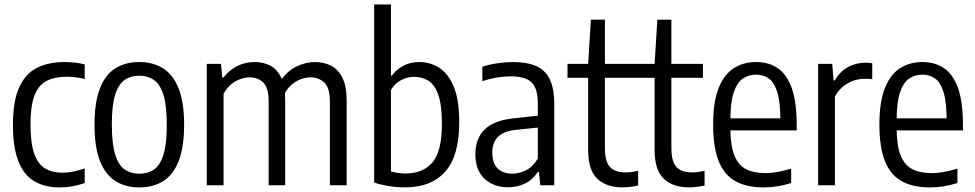

<svg xmlns="http://www.w3.org/2000/svg" viewBox="-20 -828 4356 858"><path d="M246.6 9.5Q179.7 9.5 133 -18.3Q86.3 -46 62.1 -107.6Q37.8 -169.1 37.8 -271Q37.8 -373.9 64.8 -435.3Q91.7 -496.8 143.3 -523.8Q194.8 -550.8 268.3 -550.8Q290 -550.8 313.2 -548.4Q336.3 -546 358.5 -540.3V-474.9Q336.4 -480.8 315.4 -482.9Q294.5 -485.1 279.6 -485.1Q224 -485.1 187.8 -466.2Q151.6 -447.3 133.9 -401Q116.3 -354.8 116.3 -273.3Q116.3 -189.8 132.5 -142.5Q148.7 -95.2 180.9 -75.7Q213.2 -56.2 260.9 -56.2Q281.8 -56.2 305.7 -60.9Q329.7 -65.6 358.5 -75.4V-10Q329.8 0.1 301.9 4.8Q273.9 9.5 246.6 9.5Z M602.5 9.5Q541.4 9.5 496.3 -18.6Q451.3 -46.7 426.8 -108.2Q402.3 -169.8 402.3 -270.3Q402.3 -371.4 426.6 -433.1Q450.9 -494.8 495.8 -522.8Q540.6 -550.8 602.5 -550.8Q663.7 -550.8 708.8 -522.5Q753.8 -494.3 778.3 -432.6Q802.8 -371 802.8 -270.8Q802.8 -170.1 778.5 -108.4Q754.2 -46.7 709.3 -18.6Q664.5 9.5 602.5 9.5ZM602.5 -51.6Q640.3 -51.6 667.9 -70.3Q695.4 -89 710.3 -136.3Q725.3 -183.5 725.3 -268.8Q725.3 -356 710.3 -404Q695.2 -451.9 667.7 -470.8Q640.1 -489.8 602.5 -489.8Q565 -489.8 537.4 -471.1Q509.8 -452.4 494.8 -405.1Q479.8 -357.8 479.8 -272.3Q479.8 -185.3 494.8 -137.3Q509.7 -89.4 537.2 -70.5Q564.8 -51.6 602.5 -51.6Z M904 0V-542.6H967.5L973.3 -481.4H978.3Q1006.7 -517.2 1042.3 -534Q1078 -550.8 1118.3 -550.8Q1156.2 -550.8 1187.2 -535Q1218.1 -519.1 1236.3 -481.8Q1254.4 -444.4 1254.4 -379.6V0H1180.5V-373.7Q1180.5 -435.9 1156.5 -459.1Q1132.5 -482.3 1095.2 -482.3Q1077.6 -482.3 1056.1 -475.3Q1034.6 -468.4 1014.1 -452.2Q993.6 -436 979 -408.1V0ZM1454.2 0V-373.7Q1454.2 -435.9 1429.2 -459.1Q1404.2 -482.3 1366.9 -482.3Q1349.3 -482.3 1326.9 -475Q1304.6 -467.6 1283.1 -449.6Q1261.6 -431.5 1246.7 -399.2L1228.3 -458.7Q1261.1 -509.9 1303.7 -530.4Q1346.4 -550.8 1386.9 -550.8Q1426.3 -550.8 1458.6 -534.8Q1491 -518.8 1510.1 -480.7Q1529.2 -442.6 1529.2 -376.5V0Z M1788.4 9.3Q1754.4 9.3 1717.3 3.4Q1680.2 -2.4 1652 -12.6V-808H1727V-490.3H1731.5Q1749 -515.1 1780.3 -533Q1811.5 -550.8 1853.9 -550.8Q1901.2 -550.8 1941.8 -525.7Q1982.4 -500.5 2007.3 -441.5Q2032.2 -382.6 2032.2 -280.8Q2032.2 -131.6 1969.7 -61.1Q1907.3 9.4 1788.4 9.3ZM1792.5 -52.8Q1870.5 -52.8 1912.6 -102.4Q1954.7 -151.9 1954.7 -273.4Q1954.7 -359.7 1938.3 -405.2Q1921.8 -450.7 1893.7 -467.7Q1865.5 -484.6 1830.2 -484.6Q1800.3 -484.6 1771.8 -469.6Q1743.2 -454.5 1727 -425.2V-61.8Q1739.6 -58.1 1757.9 -55.5Q1776.1 -52.8 1792.5 -52.8Z M2250.2 8.8Q2185.5 8.8 2144.9 -29.5Q2104.3 -67.9 2104.3 -138.2Q2104.3 -210.5 2147.3 -251Q2190.3 -291.5 2282.2 -300.1L2401.7 -313L2412.1 -261L2287.7 -248Q2232.4 -242.8 2206.2 -217.4Q2179.9 -191.9 2179.9 -146.8Q2179.9 -98.3 2203.9 -75.2Q2227.8 -52 2270.7 -52Q2298.6 -52 2329.1 -66.3Q2359.6 -80.6 2383.4 -119V-366.2Q2383.4 -413.2 2370 -439.5Q2356.6 -465.7 2329.7 -476.3Q2302.8 -486.9 2262.2 -486.9Q2235.4 -486.9 2202.1 -481.7Q2168.8 -476.4 2135.4 -465.2V-529.6Q2165.1 -539.7 2202.7 -545.3Q2240.3 -550.8 2273 -550.8Q2333.7 -550.8 2374.7 -533.3Q2415.7 -515.9 2436.3 -474.7Q2456.8 -433.5 2456.8 -363.1V0H2394.4L2388.5 -59.7H2383.5Q2360.9 -24.7 2326.5 -8Q2292 8.8 2250.2 8.8Z M2761.3 9.3Q2689.7 9.3 2649 -29.4Q2608.3 -68 2608.3 -158.1V-542.6L2620.5 -740H2683.2V-168.2Q2683.2 -105.7 2705.9 -81.6Q2728.6 -57.5 2776.5 -57.5Q2789.2 -57.5 2803 -59.4Q2816.9 -61.3 2831.6 -64.5V1Q2816.5 4.5 2797.7 6.9Q2778.9 9.3 2761.3 9.3ZM2516 -480.2V-542.6H2824.2V-480.2Z M3058.3 9.3Q2986.7 9.3 2946 -29.4Q2905.3 -68 2905.3 -158.1V-542.6L2917.5 -740H2980.2V-168.2Q2980.2 -105.7 3002.9 -81.6Q3025.6 -57.5 3073.5 -57.5Q3086.2 -57.5 3100 -59.4Q3113.9 -61.3 3128.6 -64.5V1Q3113.5 4.5 3094.7 6.9Q3075.9 9.3 3058.3 9.3ZM2813 -480.2V-542.6H3121.2V-480.2Z M3392.2 9.5Q3316.9 9.5 3266.9 -18.1Q3216.8 -45.7 3191.8 -107.4Q3166.8 -169.1 3166.8 -272.1Q3166.8 -371.7 3191 -433.2Q3215.1 -494.7 3258.4 -522.8Q3301.6 -550.8 3359.1 -550.8Q3415.6 -550.8 3456.2 -522.9Q3496.7 -495 3518.5 -433.3Q3540.2 -371.7 3540.2 -270.5V-245.2H3219.7V-299.1H3480.3L3467.4 -288.1Q3467.4 -369.7 3453.9 -414.6Q3440.3 -459.4 3415.9 -476.9Q3391.5 -494.4 3358.8 -494.4Q3325.6 -494.4 3299.7 -476.9Q3273.7 -459.4 3258.7 -414.6Q3243.8 -369.7 3243.8 -288.1V-259Q3243.8 -181.1 3260.6 -136.4Q3277.4 -91.8 3311.9 -73.1Q3346.4 -54.4 3400.1 -54.4Q3425.6 -54.4 3453.5 -59.3Q3481.4 -64.3 3515.5 -74.4V-10Q3481.3 0.5 3451.6 5Q3421.9 9.5 3392.2 9.5Z M3636 0V-542.6H3699L3705.1 -468.5H3710.1Q3734 -509.5 3770.2 -528.7Q3806.3 -547.9 3847.2 -547.9Q3856.6 -547.9 3864.5 -547.2Q3872.4 -546.5 3877.8 -545.3V-474Q3869 -475.5 3860.9 -475.8Q3852.9 -476 3843.1 -476Q3817.4 -476 3792.1 -466.9Q3766.8 -457.8 3745.6 -439.8Q3724.4 -421.9 3711 -396.2V0Z M4135.2 9.5Q4059.9 9.5 4009.9 -18.1Q3959.8 -45.7 3934.8 -107.4Q3909.8 -169.1 3909.8 -272.1Q3909.8 -371.7 3934 -433.2Q3958.1 -494.7 4001.4 -522.8Q4044.6 -550.8 4102.1 -550.8Q4158.6 -550.8 4199.2 -522.9Q4239.7 -495 4261.5 -433.3Q4283.2 -371.7 4283.2 -270.5V-245.2H3962.7V-299.1H4223.3L4210.4 -288.1Q4210.4 -369.7 4196.9 -414.6Q4183.3 -459.4 4158.9 -476.9Q4134.5 -494.4 4101.8 -494.4Q4068.6 -494.4 4042.7 -476.9Q4016.7 -459.4 4001.7 -414.6Q3986.8 -369.7 3986.8 -288.1V-259Q3986.8 -181.1 4003.6 -136.4Q4020.4 -91.8 4054.9 -73.1Q4089.4 -54.4 4143.1 -54.4Q4168.6 -54.4 4196.5 -59.3Q4224.4 -64.3 4258.5 -74.4V-10Q4224.3 0.5 4194.6 5Q4164.9 9.5 4135.2 9.5Z"/></svg>

Font: Encode Sans Condensed Thin
Style: Regular
Weight: 100
Width: 3
Designer: Multiple Designers
Foundry: Impallari Type
Version: Version 3.002